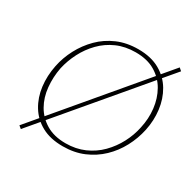

<svg xmlns="http://www.w3.org/2000/svg" viewBox="-161 -853 1057 1055"><g transform="rotate(30 368.0 -326.0)"><path d="M100 39 83 25 687 -691 704 -676ZM346 6Q267 6 212 -24Q157 -54 125.5 -106Q94 -158 86 -222.5Q78 -287 92 -356Q104 -415 133 -470Q162 -525 206 -569Q250 -613 309 -638.5Q368 -664 441 -664Q522 -664 577.5 -632.5Q633 -601 664 -548.5Q695 -496 703 -431.5Q711 -367 697 -301Q684 -240 654.5 -184.5Q625 -129 580.5 -86.5Q536 -44 477.5 -19Q419 6 346 6ZM351 -16Q416 -16 469.5 -39.5Q523 -63 563 -103.5Q603 -144 629.5 -194.5Q656 -245 667 -299Q681 -361 674 -422Q667 -483 639 -532.5Q611 -582 561 -612Q511 -642 437 -642Q371 -642 318 -618.5Q265 -595 225.5 -554.5Q186 -514 160 -463.5Q134 -413 122 -359Q110 -297 116 -235.5Q122 -174 150 -125Q178 -76 228 -46Q278 -16 351 -16Z"/></g></svg>

Font: Ysabeau Infant Thin
Style: Italic
Weight: 250
Italic angle: -12°
Designer: Christian Thalmann (Catharsis Fonts)
Version: Version 2.001;gftools[0.9.30]; featfreeze: ss01,ss02,lnum